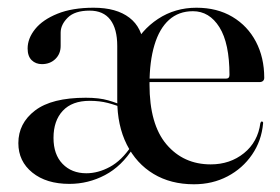

<svg xmlns="http://www.w3.org/2000/svg" viewBox="-20 -467 725 497"><path d="M300 -186.5Q280.5 -195 259.2 -200.5Q238 -206 212 -206Q166.5 -206 142.5 -180.2Q118.5 -154.5 118.5 -110Q118.5 -67 142 -42.8Q165.5 -18.5 203.5 -18.5Q234 -18.5 264.5 -35Q295 -51.5 320 -89L325.5 -85Q295 -36.5 251.8 -13.8Q208.5 9 159.5 9Q100 9 63.8 -20.2Q27.5 -49.5 27.5 -96.5Q27.5 -148 70.8 -181Q114 -214 202 -214Q237 -214 260.2 -207.2Q283.5 -200.5 303.5 -191ZM664 -265.5Q664 -260.5 660.8 -257.5Q657.5 -254.5 651.5 -254.5H352V-263.5H565Q574 -263.5 574 -273Q574 -355 548 -396.5Q522 -438 479.5 -438Q442.5 -438 417.5 -415.5Q392.5 -393 379.8 -350.5Q367 -308 367 -248.5Q367 -145 411 -93.2Q455 -41.5 525.5 -41.5Q575.5 -41.5 611.5 -70.5Q647.5 -99.5 654 -148.5Q655.5 -152.5 657.5 -152.5Q659 -152.5 660.2 -151.5Q661.5 -150.5 661 -147.5Q657 -102.5 632.5 -66.8Q608 -31 569 -10.5Q530 10 482 10Q422 10 377.5 -16.8Q333 -43.5 308.2 -92.8Q283.5 -142 283.5 -208.5V-348Q283.5 -392.5 265.5 -416Q247.5 -439.5 212 -439.5Q173.5 -439.5 155.2 -421.2Q137 -403 137 -382.5V-348Q137 -327.5 123.2 -314.2Q109.5 -301 88.5 -301Q72.5 -301 62 -311.2Q51.5 -321.5 51.5 -341.5Q51.5 -367.5 71 -391.8Q90.5 -416 128.8 -431.5Q167 -447 222.5 -447Q281.5 -447 315 -421.2Q348.5 -395.5 352 -346L322 -341Q345 -389 389 -418Q433 -447 488.5 -447Q542 -447 581.5 -423.5Q621 -400 642.5 -359Q664 -318 664 -265.5Z"/></svg>

Font: Fraunces 96pt
Style: Regular
Weight: 400
Version: Version 1.000;[b76b70a41]